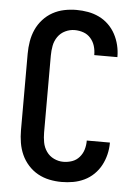

<svg xmlns="http://www.w3.org/2000/svg" viewBox="-53 -785 607 835"><g transform="rotate(5 250.0 -367.5)"><path d="M247 8Q220 8 193.5 2.5Q167 -3 143.5 -16Q120 -29 101.5 -49.5Q83 -70 72 -94.5Q61 -119 56.5 -146Q52 -173 52 -200V-535Q52 -562 56.5 -589Q61 -616 72 -640.5Q83 -665 101.5 -685.5Q120 -706 143.5 -719Q167 -732 193.5 -737.5Q220 -743 247 -743Q273 -743 298 -738.5Q323 -734 346 -723Q369 -712 387.5 -694Q406 -676 418 -653.5Q430 -631 436 -606Q442 -581 442 -556V-554H341V-555Q341 -575 335.5 -593.5Q330 -612 317 -627Q304 -642 285.5 -648.5Q267 -655 247 -655Q226 -655 206 -645.5Q186 -636 173.5 -618Q161 -600 157 -578.5Q153 -557 153 -535V-200Q153 -178 157 -156.5Q161 -135 173.5 -117Q186 -99 206 -89.5Q226 -80 247 -80Q267 -80 285.5 -86.5Q304 -93 317 -108Q330 -123 335.5 -141.5Q341 -160 341 -180V-181H442V-179Q442 -154 436 -129Q430 -104 418 -81.5Q406 -59 387.5 -41Q369 -23 346 -12Q323 -1 298 3.5Q273 8 247 8Z"/></g></svg>

Font: Iosevka SS18 Semibold
Style: Regular
Weight: 600
Monospace: yes
Designer: Belleve Invis
Foundry: Belleve Invis
Version: Version 25.1.1; ttfautohint (v1.8.4)